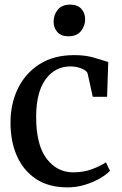

<svg xmlns="http://www.w3.org/2000/svg" viewBox="-20 -800 528 831"><path d="M25.5 -267.5Q25 -349 57 -415.8Q89 -482.5 150.8 -522Q212.5 -561.5 301.5 -561.5Q352 -561.5 390.2 -549.5Q428.5 -537.5 448.5 -531.5L443.5 -381H381.5L359.5 -481Q356.5 -493.5 334 -503Q311.5 -512.5 284 -512.5Q219 -512.5 178 -457.5Q137 -402.5 136.5 -296Q136 -174 181.2 -114Q226.5 -54 297 -54Q341.5 -54 378.8 -68Q416 -82 438.5 -97.5L456 -60.5Q439.5 -43.5 410.8 -27Q382 -10.5 346.2 0.2Q310.5 11 272.5 11Q190.5 11 135.8 -25.5Q81 -62 53.2 -125Q25.5 -188 25.5 -267.5ZM275.5 -643Q244.5 -643 228.2 -661.2Q212 -679.5 212 -706.5Q212 -735.5 230 -757.8Q248 -780 283.5 -780H284.5Q315.5 -780 332 -761.8Q348.5 -743.5 348.5 -716.5Q348.5 -687.5 330.2 -665.2Q312 -643 276.5 -643Z"/></svg>

Font: Merriweather Text
Style: Regular
Weight: 400
Designer: Eben Sorkin
Foundry: Eben Sorkin
Version: Version 2.100; ttfautohint (v1.7.19-72a1) -l 8 -r 50 -G 200 